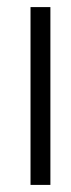

<svg xmlns="http://www.w3.org/2000/svg" viewBox="-20 -521 199 541"><path d="M122 0V-501H66V0Z"/></svg>

Font: Advent Pro
Style: Regular
Weight: 400
Designer: Andreas Kalpakidis
Foundry: Andreas Kalpakidis
Version: Version 2.002 2008